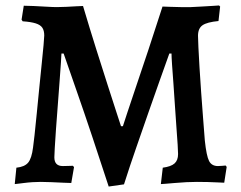

<svg xmlns="http://www.w3.org/2000/svg" viewBox="-20 -666 883 703"><path d="M378 17Q347 -78 317.5 -166.5Q288 -255 261 -332Q234 -409 213 -470H205Q205 -464 203 -435.5Q201 -407 198 -366Q195 -325 191.5 -279.5Q188 -234 185 -193Q182 -152 180.5 -124Q179 -96 179 -90Q179 -58 210 -58Q217 -58 231 -58.5Q245 -59 247 -59L251 -54L241 4Q233 4 212 3Q191 2 168 1Q145 0 129 0Q116 0 99.5 1Q83 2 68 4Q53 6 43.5 7Q34 8 34 8L40 -52Q70 -55 83 -70.5Q96 -86 101 -126Q103 -138 106.5 -171.5Q110 -205 114.5 -249.5Q119 -294 123.5 -341Q128 -388 132.5 -430Q137 -472 139.5 -501Q142 -530 142 -536Q142 -554 135 -564.5Q128 -575 110.5 -580.5Q93 -586 63 -588L59 -594L67 -645Q80 -645 103 -644Q126 -643 150 -641.5Q174 -640 188 -640Q204 -640 223.5 -641Q243 -642 259.5 -643Q276 -644 284 -644Q309 -560 332.5 -485.5Q356 -411 375 -352Q394 -293 406.5 -254.5Q419 -216 423 -204H430Q434 -216 446.5 -254.5Q459 -293 479 -351.5Q499 -410 523.5 -484Q548 -558 575 -642Q585 -642 603 -641Q621 -640 641.5 -640Q662 -640 679 -640Q694 -641 717.5 -642Q741 -643 760 -644.5Q779 -646 782 -646L786 -642L780 -589Q738 -585 721.5 -573.5Q705 -562 705 -535Q705 -523 706.5 -492.5Q708 -462 710.5 -419Q713 -376 716.5 -328.5Q720 -281 723.5 -234.5Q727 -188 730 -151Q736 -95 745.5 -76.5Q755 -58 778 -58Q787 -58 796 -59Q805 -60 806 -60L810 -55L801 3Q797 3 779.5 2Q762 1 740.5 0.5Q719 0 701 0Q685 0 663 1Q641 2 620 4Q599 6 584.5 7Q570 8 569 8L576 -52Q606 -56 619 -67.5Q632 -79 632 -102Q632 -110 630.5 -136Q629 -162 626 -199.5Q623 -237 620.5 -279Q618 -321 615 -360Q612 -399 610 -428.5Q608 -458 608 -470H600Q584 -425 564.5 -370.5Q545 -316 523.5 -254Q502 -192 479 -126Q456 -60 434 9Z"/></svg>

Font: Alegreya SemiBold
Style: Regular
Weight: 600
Designer: Juan Pablo del Peral
Foundry: Huerta Tipografica
Version: Version 2.009